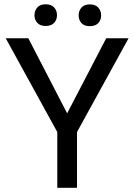

<svg xmlns="http://www.w3.org/2000/svg" viewBox="-20 -893 641 913"><path d="M299.3 -354 484.9 -710.9H591.3L346.2 -265.1V0H252.4V-265.1L7.3 -710.9H114.7ZM144 -820.8Q144 -842.8 157.5 -857.7Q170.9 -872.6 197.3 -872.6Q223.6 -872.6 237.3 -857.7Q251 -842.8 251 -820.8Q251 -798.8 237.3 -784.2Q223.6 -769.5 197.3 -769.5Q170.9 -769.5 157.5 -784.2Q144 -798.8 144 -820.8ZM354 -819.8Q354 -841.8 367.4 -856.9Q380.9 -872.1 407.2 -872.1Q433.6 -872.1 447.3 -856.9Q460.9 -841.8 460.9 -819.8Q460.9 -797.9 447.3 -783.2Q433.6 -768.6 407.2 -768.6Q380.9 -768.6 367.4 -783.2Q354 -797.9 354 -819.8Z"/></svg>

Font: APIMedia Roboto
Style: Regular
Weight: 400
Designer: Google
Version: Version 2.137; 2017